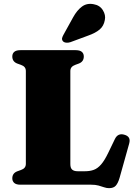

<svg xmlns="http://www.w3.org/2000/svg" viewBox="-20 -961 705 999"><path d="M390.5 -630.5 371.5 -623.5Q359 -619 352.5 -611.2Q346 -603.5 346 -591V-107Q346 -86.5 355.8 -78.2Q365.5 -70 384 -70H422.5Q448.5 -70 468.5 -77.5Q488.5 -85 506.2 -105.5Q524 -126 543 -165.5L577.5 -237Q585.5 -254 598.2 -259.5Q611 -265 627 -260Q644 -255.5 650.8 -244.2Q657.5 -233 652 -213.5L602 -35Q594 -8 582.5 5Q571 18 547.5 18Q534.5 18 521.8 13.5Q509 9 493 4.5Q477 0 454 0H86Q64.5 0 54.2 -9Q44 -18 44 -33Q44 -59.5 69.5 -69.5L89 -76.5Q102 -81 108.2 -88.8Q114.5 -96.5 114.5 -109V-591Q114.5 -603.5 108.2 -611.2Q102 -619 89 -623.5L69.5 -630.5Q44 -640.5 44 -667Q44 -682.5 54.2 -691.2Q64.5 -700 86 -700H374Q395.5 -700 405.8 -691.2Q416 -682.5 416 -667Q416 -640.5 390.5 -630.5ZM360.5 -871Q380.5 -907.5 406.5 -926.8Q432.5 -946 467.5 -939Q499.5 -933.5 515.2 -908Q531 -882.5 525.5 -857Q520 -825.5 498.2 -807.2Q476.5 -789 438 -775.5L346 -741.5Q335.5 -738 324.5 -739Q313.5 -740 307.5 -746.5Q301 -754.5 303.2 -763.2Q305.5 -772 311 -781.5Z"/></svg>

Font: Fraunces Black
Style: Regular
Weight: 900
Version: Version 1.000;[b76b70a41]